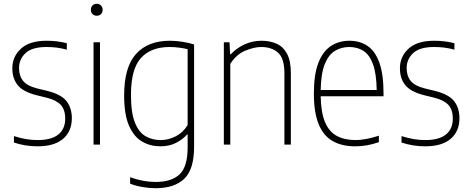

<svg xmlns="http://www.w3.org/2000/svg" viewBox="-20 -763 2480 1013"><path d="M178 9Q113 9 53.5 -11V-45Q90 -33.5 119.5 -28.8Q149 -24 179 -24Q251 -24 287.5 -53.2Q324 -82.5 324 -137Q324 -185 300.2 -210Q276.5 -235 226.5 -247.5L171.5 -261Q101 -279 73 -314.2Q45 -349.5 45 -402.5Q45 -464.5 90.5 -506.2Q136 -548 225.5 -548Q255 -548 281 -544.8Q307 -541.5 332.5 -535V-501Q302.5 -509 277.8 -512Q253 -515 225.5 -515Q149 -515 114.8 -482.8Q80.5 -450.5 80.5 -404Q80.5 -362 102.2 -335.8Q124 -309.5 174 -297L229.5 -283.5Q303.5 -265 331.2 -229Q359 -193 359 -139.5Q359 -70 312.8 -30.5Q266.5 9 178 9Z M473.5 0V-540H507.5V0ZM490.5 -680Q477 -680 468.2 -688.5Q459.5 -697 459.5 -711Q459.5 -725.5 468.2 -734.2Q477 -743 490.5 -743Q504 -743 512.8 -734.2Q521.5 -725.5 521.5 -711Q521.5 -697 512.8 -688.5Q504 -680 490.5 -680Z M800.5 230Q768.5 230 731.8 223.8Q695 217.5 666.5 206V172Q703 185 736.2 191Q769.5 197 801 197Q885 197 927.5 156.8Q970 116.5 970 14.5V-53.5H967Q945 -28 909.2 -9.5Q873.5 9 826 9Q774 9 730.8 -15.5Q687.5 -40 661.2 -98.5Q635 -157 635 -259Q635 -409.5 698 -478.8Q761 -548 876 -548Q908 -548 942.8 -542.5Q977.5 -537 1004 -528.5V12Q1004 130.5 952.2 180.2Q900.5 230 800.5 230ZM828 -24Q868.5 -24 907.2 -43.8Q946 -63.5 970 -103.5V-503.5Q952 -508 926.2 -511.5Q900.5 -515 875 -515Q776 -515 723.5 -456.8Q671 -398.5 671 -263Q671 -167.5 692 -115.8Q713 -64 748.5 -44Q784 -24 828 -24Z M1161 0V-540H1191L1194 -477H1198Q1229.5 -510.5 1271.2 -529.2Q1313 -548 1360 -548Q1404.5 -548 1439.5 -532.2Q1474.5 -516.5 1494.5 -479.2Q1514.5 -442 1514.5 -378.5V0H1480.5V-378Q1480.5 -455 1447 -485Q1413.5 -515 1358.5 -515Q1320.5 -515 1273.8 -495.5Q1227 -476 1195 -426V0Z M1854 9Q1784 9 1735.5 -18.5Q1687 -46 1661.5 -107.2Q1636 -168.5 1636 -270Q1636 -371 1660 -432Q1684 -493 1726.2 -520.5Q1768.5 -548 1823.5 -548Q1878.5 -548 1919 -520.8Q1959.5 -493.5 1981.5 -432.5Q2003.5 -371.5 2003.5 -270V-255H1672Q1673.5 -169 1695 -118.2Q1716.5 -67.5 1757.2 -45.8Q1798 -24 1856 -24Q1907.5 -24 1979 -47V-13Q1944.5 -1 1914 4Q1883.5 9 1854 9ZM1823 -515Q1780 -515 1746.5 -494.2Q1713 -473.5 1693.2 -424Q1673.5 -374.5 1672 -288H1967.5Q1966 -374.5 1948 -424Q1930 -473.5 1898 -494.2Q1866 -515 1823 -515Z M2223 9Q2158 9 2098.5 -11V-45Q2135 -33.5 2164.5 -28.8Q2194 -24 2224 -24Q2296 -24 2332.5 -53.2Q2369 -82.5 2369 -137Q2369 -185 2345.2 -210Q2321.5 -235 2271.5 -247.5L2216.5 -261Q2146 -279 2118 -314.2Q2090 -349.5 2090 -402.5Q2090 -464.5 2135.5 -506.2Q2181 -548 2270.5 -548Q2300 -548 2326 -544.8Q2352 -541.5 2377.5 -535V-501Q2347.5 -509 2322.8 -512Q2298 -515 2270.5 -515Q2194 -515 2159.8 -482.8Q2125.5 -450.5 2125.5 -404Q2125.5 -362 2147.2 -335.8Q2169 -309.5 2219 -297L2274.5 -283.5Q2348.5 -265 2376.2 -229Q2404 -193 2404 -139.5Q2404 -70 2357.8 -30.5Q2311.5 9 2223 9Z"/></svg>

Font: Encode Sans Semi Condensed Thin
Style: Regular
Weight: 100
Width: 4
Designer: Multiple Designers
Foundry: Impallari Type
Version: Version 3.000; ttfautohint (v1.8.3) -l 8 -r 50 -G 200 -x 14 